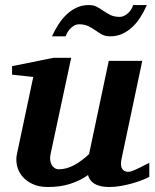

<svg xmlns="http://www.w3.org/2000/svg" viewBox="-20 -729 614 761"><path d="M571.8 -27.8Q561.5 -22.5 543.7 -15.4Q525.9 -8.3 504.2 -2.2Q482.4 3.9 459 8.1Q435.5 12.2 414.1 12.2Q388.2 12.2 372.1 6.8Q356 1.5 346.9 -6.1Q337.9 -13.7 334 -21.7Q330.1 -29.8 329.1 -35.2Q295.9 -12.2 257.3 0Q218.8 12.2 169.9 12.2Q132.8 12.2 107.2 -0.5Q81.5 -13.2 66.7 -32.2Q51.8 -51.3 47.1 -74Q42.5 -96.7 46.9 -117.2L111.8 -423.8L27.8 -433.1V-466.8L192.9 -500H262.2L180.2 -117.2Q177.7 -105.5 179 -94.7Q180.2 -84 184.6 -75.9Q189 -67.9 196.3 -63Q203.6 -58.1 212.9 -58.1Q229.5 -58.1 245.4 -62.7Q261.2 -67.4 276.1 -75.7Q291 -84 305.2 -94.7Q319.3 -105.5 333 -118.2L411.1 -487.8H543.9L461.9 -100.1Q456.1 -72.3 464.1 -60.1Q472.2 -47.9 487.8 -47.9Q491.7 -47.9 496.8 -49.1Q502 -50.3 511 -54Q520 -57.6 534.4 -64.7Q548.8 -71.8 571.8 -84ZM562 -709Q550.8 -683.1 536.4 -660.6Q522 -638.2 503.9 -621.3Q485.8 -604.5 464.1 -594.7Q442.4 -585 417 -585Q397 -585 383.8 -592.5Q370.6 -600.1 357.9 -608.9Q345.2 -617.7 330.3 -625.2Q315.4 -632.8 293 -632.8Q285.2 -632.8 277.1 -629.2Q269 -625.5 262 -618.9Q254.9 -612.3 249.3 -603.8Q243.7 -595.2 240.2 -585H186Q197.8 -610.8 212.4 -633.3Q227.1 -655.8 245.1 -672.6Q263.2 -689.5 284.7 -699.2Q306.2 -709 331.1 -709Q351.1 -709 364.5 -701.7Q377.9 -694.3 390.6 -685.5Q403.3 -676.8 418 -669.4Q432.6 -662.1 455.1 -662.1Q462.9 -662.1 470.9 -665.8Q479 -669.4 486.3 -675.8Q493.7 -682.1 499.3 -690.7Q504.9 -699.2 507.8 -709Z"/></svg>

Font: Charis SIL Am
Style: Bold Italic
Weight: 700
Italic angle: -11°
Foundry: SIL International
Version: Version 5.000